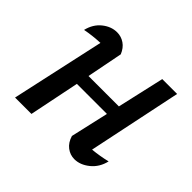

<svg xmlns="http://www.w3.org/2000/svg" viewBox="-124 -639 795 795"><g transform="rotate(45 273.5 -241.5)"><path d="M41 0 131 -410Q85 -408 45 -400Q55 -442 85 -466Q115 -490 149 -490Q173 -490 193 -476.5Q213 -463 224 -436L193 -278H371L418 -485H505L419 -73Q461 -77 502 -87Q492 -44 460.5 -18.5Q429 7 395 7Q370 7 349.5 -8.5Q329 -24 320 -54L358 -221H182L137 0Z"/></g></svg>

Font: Piazzolla Medium
Style: Italic
Weight: 500
Italic angle: -11.3°
Designer: Juan Pablo del Peral
Foundry: Huerta Tipografica
Version: Version 1.330